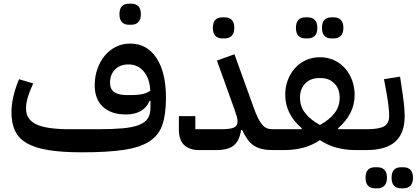

<svg xmlns="http://www.w3.org/2000/svg" viewBox="-20 -813 2257 1040"><path d="M425 12Q318 12 245 0.5Q172 -11 127 -36.5Q82 -62 62 -103.5Q42 -145 42 -205Q42 -285 83 -384L160 -361Q141 -321 131 -287.5Q121 -254 121 -225Q121 -166 176.5 -139.5Q232 -113 358 -113H511Q590 -113 644.5 -118Q699 -123 732.5 -136Q766 -149 780.5 -171.5Q795 -194 795 -229V-267H790Q776 -231 743 -212Q710 -193 663 -193Q582 -193 537.5 -234.5Q493 -276 493 -351Q493 -398 507.5 -439.5Q522 -481 547.5 -511.5Q573 -542 608 -559.5Q643 -577 685 -577Q776 -577 827.5 -499Q879 -421 879 -283Q879 -194 859.5 -137Q840 -80 789 -47Q738 -14 650 -1Q562 12 425 12ZM687 -298Q729 -298 754 -304Q779 -310 794 -322Q791 -387 759 -425.5Q727 -464 676 -464Q630 -464 603 -436.5Q576 -409 576 -365Q576 -330 599 -314Q622 -298 667 -298ZM677 -679Q654 -679 640.5 -693Q627 -707 627 -736Q627 -766 640.5 -779.5Q654 -793 677 -793H692Q715 -793 729 -779.5Q743 -766 743 -736Q743 -707 729 -693Q715 -679 692 -679Z M1058 0Q1007 0 978 -27Q949 -54 949 -111V-184H1038V-113H1174Q1227 -113 1247 -122Q1267 -131 1267 -156Q1267 -167 1262 -183.5Q1257 -200 1248 -226L1155 -485L1250 -519L1352 -236Q1365 -199 1376.5 -175.5Q1388 -152 1400 -138Q1412 -124 1425.5 -118.5Q1439 -113 1457 -113H1484V-24L1459 0Q1426 0 1401 -5.5Q1376 -11 1356.5 -23.5Q1337 -36 1321.5 -57Q1306 -78 1291 -110L1286 -109Q1277 -50 1246 -25Q1215 0 1151 0ZM1183 -605Q1160 -605 1146.5 -619Q1133 -633 1133 -662Q1133 -692 1146.5 -705.5Q1160 -719 1183 -719H1198Q1221 -719 1235 -705.5Q1249 -692 1249 -662Q1249 -633 1235 -619Q1221 -605 1198 -605Z M1460 -89 1484 -113H1613L1615 -118Q1525 -195 1525 -299Q1525 -341 1538.5 -378Q1552 -415 1577 -443Q1602 -471 1636.5 -487Q1671 -503 1713 -503Q1755 -503 1789.5 -487Q1824 -471 1848.5 -443.5Q1873 -416 1887 -378.5Q1901 -341 1901 -299Q1901 -196 1811 -118L1813 -113H1943V-24L1919 0H1907Q1854 0 1805.5 -12.5Q1757 -25 1713 -54Q1670 -25 1621 -12.5Q1572 0 1520 0H1460ZM1713 -136Q1764 -164 1792 -200Q1820 -236 1820 -284Q1820 -332 1791.5 -361Q1763 -390 1718 -390H1707Q1662 -390 1633.5 -361Q1605 -332 1605 -284Q1605 -236 1633.5 -200Q1662 -164 1713 -136ZM1774 -605Q1751 -605 1737.5 -619Q1724 -633 1724 -662Q1724 -692 1737.5 -705.5Q1751 -719 1774 -719H1789Q1812 -719 1826 -705.5Q1840 -692 1840 -662Q1840 -633 1826 -619Q1812 -605 1789 -605ZM1633 -605Q1610 -605 1596.5 -619Q1583 -633 1583 -662Q1583 -692 1596.5 -705.5Q1610 -719 1633 -719H1648Q1671 -719 1685 -705.5Q1699 -692 1699 -662Q1699 -633 1685 -619Q1671 -605 1648 -605Z M1919 -89 1943 -113H1964Q2032 -113 2060 -128.5Q2088 -144 2088 -185Q2088 -202 2085.5 -228Q2083 -254 2076 -297L2060 -384L2147 -398L2160 -311Q2172 -231 2172 -185Q2172 -91 2121 -45.5Q2070 0 1964 0H1919ZM2151 207Q2128 207 2114.5 193Q2101 179 2101 150Q2101 120 2114.5 106.5Q2128 93 2151 93H2166Q2189 93 2203 106.5Q2217 120 2217 150Q2217 179 2203 193Q2189 207 2166 207ZM2010 207Q1987 207 1973.5 193Q1960 179 1960 150Q1960 120 1973.5 106.5Q1987 93 2010 93H2025Q2048 93 2062 106.5Q2076 120 2076 150Q2076 179 2062 193Q2048 207 2025 207Z"/></svg>

Font: IBM Plex Sans Arabic Medm
Style: Regular
Weight: 500
Designer: Mike Abbink, Paul van der Laan, Pieter van Rosmalen, Wael Morcos, Khajak Apelian
Foundry: Bold Monday
Version: Version 1.005